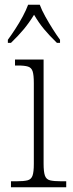

<svg xmlns="http://www.w3.org/2000/svg" viewBox="-20 -786 306 806"><path d="M26 0V-25H48Q80 -25 95.5 -29Q111 -33 116.5 -48.5Q122 -64 122 -98V-437Q122 -471 117 -486.5Q112 -502 97.5 -506.5Q83 -511 55 -511H43V-536H163V-99Q163 -65 168.5 -49Q174 -33 190 -29Q206 -25 238 -25H258V0ZM13 -619Q27 -638 44 -664Q61 -690 75.5 -717Q90 -744 98 -766H147Q155 -744 170 -717Q185 -690 201.5 -664Q218 -638 232 -619V-606H219Q187 -637 165 -663.5Q143 -690 123 -724Q102 -690 80 -663.5Q58 -637 26 -606H13Z"/></svg>

Font: Noto Serif Tamil SemiCondensed ExtraLight
Style: Italic
Weight: 200
Width: 4
Italic angle: -12°
Designer: Indian Type Foundry, Tom Grace, and the Monotype Design Team
Foundry: Monotype Imaging Inc.
Version: Version 2.003; ttfautohint (v1.8.4.7-5d5b)